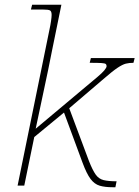

<svg xmlns="http://www.w3.org/2000/svg" viewBox="-20 -780 586 807"><path d="M454 7Q421 7 399 0.5Q377 -6 360.5 -28Q344 -50 327 -96L249 -307L124 -204L82 0H54L188 -656Q192 -674 194.5 -691.5Q197 -709 197 -717Q197 -732 190.5 -736Q184 -740 158 -740H110L115 -760H238L199 -569Q183 -487 165 -404Q147 -321 130 -239L390 -457Q428 -489 428 -502Q428 -508 424.5 -511Q421 -514 406.5 -515Q392 -516 357 -516L362 -536H546L541 -516Q523 -516 509 -512.5Q495 -509 474 -495Q453 -481 415 -448L271 -325L354 -103Q369 -65 382 -46.5Q395 -28 415.5 -23Q436 -18 470 -18L465 7Z"/></svg>

Font: Noto Serif Thin
Style: Italic
Weight: 100
Italic angle: -12°
Designer: Monotype Design Team
Foundry: Monotype Imaging Inc.
Version: Version 2.014; ttfautohint (v1.8.4.7-5d5b)